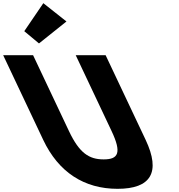

<svg xmlns="http://www.w3.org/2000/svg" viewBox="-360 -1172 1124 1207"><path d="M-207.4 -976 -115 -899 57.8 -1037 -87.6 -1152ZM116 -825H304L555.5 -293C651.9 -89 589.1 15 379.1 15C169.1 15 7.9 -89 -88.5 -293L-340 -825H-152L73.5 -348C138.7 -210 199.6 -170 291.6 -170C383.6 -170 406.7 -210 341.5 -348Z"/></svg>

Font: Hussar
Style: BdOpOblFive
Weight: 700
Foundry: Cannot Into Space Fonts
Version: Version 2.00